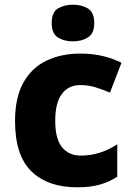

<svg xmlns="http://www.w3.org/2000/svg" viewBox="-20 -787 566 817"><path d="M308 10Q184 10 114 -57.5Q44 -125 44 -272Q44 -372 79.5 -435.5Q115 -499 178 -529Q241 -559 322 -559Q376 -559 419.5 -548Q463 -537 497 -520L448 -393Q413 -408 383 -416.5Q353 -425 322 -425Q271 -425 243 -387Q215 -349 215 -273Q215 -196 244 -160.5Q273 -125 323 -125Q367 -125 405.5 -137.5Q444 -150 479 -173V-35Q445 -13 405 -1.5Q365 10 308 10ZM290 -767Q327 -767 354 -751Q381 -735 381 -689Q381 -644 354 -627.5Q327 -611 290 -611Q253 -611 226.5 -627.5Q200 -644 200 -689Q200 -735 226.5 -751Q253 -767 290 -767Z"/></svg>

Font: Noto Sans Tamil ExtraBold
Style: Regular
Weight: 800
Designer: Jelle Bosma - Monotype Design Team
Foundry: Monotype Imaging Inc.
Version: Version 2.004; ttfautohint (v1.8.4.7-5d5b)